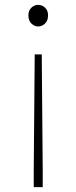

<svg xmlns="http://www.w3.org/2000/svg" viewBox="-20 -560 315 791"><path d="M119 211V141L123 -336H152L156 141V211ZM137 -451Q122 -451 109.5 -463Q97 -475 97 -497Q97 -517 109.5 -528.5Q122 -540 137 -540Q153 -540 165.5 -528.5Q178 -517 178 -497Q178 -475 165.5 -463Q153 -451 137 -451Z"/></svg>

Font: Noto Sans TC
Style: Regular
Weight: 100
Designer: Ryoko NISHIZUKA 西塚涼子 (kana, bopomofo & ideographs); Paul D. Hunt (Latin, Greek & Cyrillic); Sandoll Communications 산돌커뮤니
Foundry: Adobe
Version: Version 2.004;hotconv 1.0.118;makeotfexe 2.5.65603